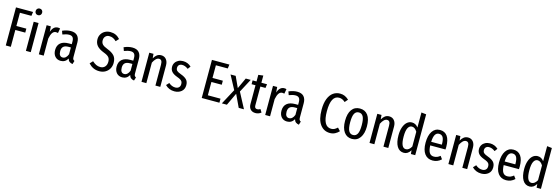

<svg xmlns="http://www.w3.org/2000/svg" viewBox="41 -2060 9748 3355"><g transform="rotate(15 4915.0 -382.5)"><path d="M76 0V-689H385L375 -616H167V-377H347V-305H167V0Z M528 -527V0H440V-527ZM542 -716Q542 -691 525.5 -674Q509 -657 483 -657Q457 -657 440.5 -674Q424 -691 424 -716Q424 -742 440.5 -759.5Q457 -777 483 -777Q510 -777 526 -760Q542 -743 542 -716Z M916 -532 901 -447Q881 -452 865 -452Q826 -452 801 -417Q776 -382 762 -310V0H674V-527H750L757 -429Q794 -538 876 -538Q898 -538 916 -532Z M1305 -49 1286 12Q1249 6 1227.5 -11.5Q1206 -29 1197 -64Q1154 12 1071 12Q1006 12 967.5 -31.5Q929 -75 929 -147Q929 -231 981 -275.5Q1033 -320 1132 -320H1184V-368Q1184 -420 1163.5 -444Q1143 -468 1100 -468Q1049 -468 981 -441L959 -503Q1040 -538 1111 -538Q1192 -538 1231.5 -494.5Q1271 -451 1271 -372V-112Q1271 -84 1279 -70.5Q1287 -57 1305 -49ZM1184 -138V-261H1142Q1079 -261 1049.5 -234Q1020 -207 1020 -151Q1020 -103 1038 -78.5Q1056 -54 1089 -54Q1151 -54 1184 -138Z M1959 -621 1911 -569Q1880 -599 1850 -612.5Q1820 -626 1784 -626Q1741 -626 1714.5 -598.5Q1688 -571 1688 -526Q1688 -482 1713.5 -454Q1739 -426 1810 -399Q1892 -368 1934 -322Q1976 -276 1976 -191Q1976 -136 1950.5 -89.5Q1925 -43 1878 -15.5Q1831 12 1769 12Q1707 12 1659 -11Q1611 -34 1572 -77L1621 -129Q1656 -97 1690.5 -80Q1725 -63 1767 -63Q1819 -63 1850 -97Q1881 -131 1881 -189Q1881 -239 1856 -269Q1831 -299 1763 -324Q1676 -357 1635.5 -404Q1595 -451 1595 -522Q1595 -571 1619 -612Q1643 -653 1686 -676.5Q1729 -700 1783 -700Q1838 -700 1880.5 -680.5Q1923 -661 1959 -621Z M2418 -49 2399 12Q2362 6 2340.5 -11.5Q2319 -29 2310 -64Q2267 12 2184 12Q2119 12 2080.5 -31.5Q2042 -75 2042 -147Q2042 -231 2094 -275.5Q2146 -320 2245 -320H2297V-368Q2297 -420 2276.5 -444Q2256 -468 2213 -468Q2162 -468 2094 -441L2072 -503Q2153 -538 2224 -538Q2305 -538 2344.5 -494.5Q2384 -451 2384 -372V-112Q2384 -84 2392 -70.5Q2400 -57 2418 -49ZM2297 -138V-261H2255Q2192 -261 2162.5 -234Q2133 -207 2133 -151Q2133 -103 2151 -78.5Q2169 -54 2202 -54Q2264 -54 2297 -138Z M2871 -387V0H2783V-375Q2783 -426 2768.5 -447.5Q2754 -469 2725 -469Q2668 -469 2619 -371V0H2531V-527H2607L2614 -448Q2640 -492 2671 -515Q2702 -538 2746 -538Q2803 -538 2837 -497Q2871 -456 2871 -387Z M3290 -479 3252 -428Q3224 -449 3198 -459.5Q3172 -470 3143 -470Q3108 -470 3087.5 -450.5Q3067 -431 3067 -397Q3067 -364 3087 -345Q3107 -326 3163 -306Q3235 -280 3269 -244Q3303 -208 3303 -146Q3303 -71 3252.5 -29.5Q3202 12 3127 12Q3027 12 2960 -57L3006 -106Q3062 -57 3125 -57Q3165 -57 3189 -79Q3213 -101 3213 -141Q3213 -168 3204 -185Q3195 -202 3173 -216Q3151 -230 3109 -245Q3039 -271 3009 -306.5Q2979 -342 2979 -394Q2979 -434 2999.5 -467Q3020 -500 3057 -519Q3094 -538 3141 -538Q3228 -538 3290 -479Z M3937 -689 3927 -616H3712V-387H3899V-314H3712V-73H3941V0H3621V-689Z M4236 -282 4385 0H4290L4183 -227L4076 0H3985L4134 -278L4001 -527H4094L4185 -330L4276 -527H4366Z M4696 -24Q4651 12 4595 12Q4536 12 4503.5 -23Q4471 -58 4471 -117V-458H4400V-527H4471V-646L4559 -657V-527H4661L4652 -458H4559V-116Q4559 -61 4606 -61Q4622 -61 4634 -65Q4646 -69 4662 -79Z M5011 -532 4996 -447Q4976 -452 4960 -452Q4921 -452 4896 -417Q4871 -382 4857 -310V0H4769V-527H4845L4852 -429Q4889 -538 4971 -538Q4993 -538 5011 -532Z M5400 -49 5381 12Q5344 6 5322.5 -11.5Q5301 -29 5292 -64Q5249 12 5166 12Q5101 12 5062.5 -31.5Q5024 -75 5024 -147Q5024 -231 5076 -275.5Q5128 -320 5227 -320H5279V-368Q5279 -420 5258.5 -444Q5238 -468 5195 -468Q5144 -468 5076 -441L5054 -503Q5135 -538 5206 -538Q5287 -538 5326.5 -494.5Q5366 -451 5366 -372V-112Q5366 -84 5374 -70.5Q5382 -57 5400 -49ZM5279 -138V-261H5237Q5174 -261 5144.5 -234Q5115 -207 5115 -151Q5115 -103 5133 -78.5Q5151 -54 5184 -54Q5246 -54 5279 -138Z M6098 -633 6051 -578Q6023 -603 5997 -614.5Q5971 -626 5940 -626Q5793 -626 5793 -345Q5793 -65 5943 -65Q5977 -65 6002.5 -78.5Q6028 -92 6055 -117L6104 -64Q6074 -31 6033 -9.5Q5992 12 5941 12Q5830 12 5763.5 -78Q5697 -168 5697 -345Q5697 -464 5728.5 -543.5Q5760 -623 5814.5 -661.5Q5869 -700 5938 -700Q5987 -700 6024 -683.5Q6061 -667 6098 -633Z M6538 -264Q6538 -137 6485.5 -62.5Q6433 12 6340 12Q6247 12 6195 -61Q6143 -134 6143 -263Q6143 -396 6195 -467Q6247 -538 6341 -538Q6435 -538 6486.5 -468.5Q6538 -399 6538 -264ZM6236 -263Q6236 -155 6262 -107Q6288 -59 6340 -59Q6393 -59 6419 -107Q6445 -155 6445 -264Q6445 -372 6419 -419.5Q6393 -467 6341 -467Q6288 -467 6262 -419.5Q6236 -372 6236 -263Z M6996 -387V0H6908V-375Q6908 -426 6893.5 -447.5Q6879 -469 6850 -469Q6793 -469 6744 -371V0H6656V-527H6732L6739 -448Q6765 -492 6796 -515Q6827 -538 6871 -538Q6928 -538 6962 -497Q6996 -456 6996 -387Z M7483 -739V0H7405L7399 -67Q7352 12 7279 12Q7197 12 7153.5 -60.5Q7110 -133 7110 -261Q7110 -344 7132 -407Q7154 -470 7193 -504Q7232 -538 7282 -538Q7351 -538 7395 -477V-749ZM7395 -133V-400Q7354 -468 7300 -468Q7254 -468 7228.5 -418Q7203 -368 7203 -263Q7203 -58 7296 -58Q7353 -58 7395 -133Z M7968 -233H7692Q7696 -138 7723.5 -99Q7751 -60 7802 -60Q7835 -60 7861 -70.5Q7887 -81 7915 -104L7954 -51Q7888 12 7799 12Q7705 12 7653 -57.5Q7601 -127 7601 -258Q7601 -389 7650.5 -463.5Q7700 -538 7790 -538Q7877 -538 7923.5 -472.5Q7970 -407 7970 -279Q7970 -257 7968 -233ZM7885 -305Q7885 -391 7862 -430Q7839 -469 7790 -469Q7746 -469 7721 -429.5Q7696 -390 7692 -298H7885Z M8423 -387V0H8335V-375Q8335 -426 8320.5 -447.5Q8306 -469 8277 -469Q8220 -469 8171 -371V0H8083V-527H8159L8166 -448Q8192 -492 8223 -515Q8254 -538 8298 -538Q8355 -538 8389 -497Q8423 -456 8423 -387Z M8842 -479 8804 -428Q8776 -449 8750 -459.5Q8724 -470 8695 -470Q8660 -470 8639.5 -450.5Q8619 -431 8619 -397Q8619 -364 8639 -345Q8659 -326 8715 -306Q8787 -280 8821 -244Q8855 -208 8855 -146Q8855 -71 8804.5 -29.5Q8754 12 8679 12Q8579 12 8512 -57L8558 -106Q8614 -57 8677 -57Q8717 -57 8741 -79Q8765 -101 8765 -141Q8765 -168 8756 -185Q8747 -202 8725 -216Q8703 -230 8661 -245Q8591 -271 8561 -306.5Q8531 -342 8531 -394Q8531 -434 8551.5 -467Q8572 -500 8609 -519Q8646 -538 8693 -538Q8780 -538 8842 -479Z M9297 -233H9021Q9025 -138 9052.5 -99Q9080 -60 9131 -60Q9164 -60 9190 -70.5Q9216 -81 9244 -104L9283 -51Q9217 12 9128 12Q9034 12 8982 -57.5Q8930 -127 8930 -258Q8930 -389 8979.5 -463.5Q9029 -538 9119 -538Q9206 -538 9252.5 -472.5Q9299 -407 9299 -279Q9299 -257 9297 -233ZM9214 -305Q9214 -391 9191 -430Q9168 -469 9119 -469Q9075 -469 9050 -429.5Q9025 -390 9021 -298H9214Z M9757 -739V0H9679L9673 -67Q9626 12 9553 12Q9471 12 9427.5 -60.5Q9384 -133 9384 -261Q9384 -344 9406 -407Q9428 -470 9467 -504Q9506 -538 9556 -538Q9625 -538 9669 -477V-749ZM9669 -133V-400Q9628 -468 9574 -468Q9528 -468 9502.5 -418Q9477 -368 9477 -263Q9477 -58 9570 -58Q9627 -58 9669 -133Z"/></g></svg>

Font: Fira Sans Extra Condensed
Style: Regular
Weight: 400
Width: 1
Designer: Carrois Corporate & Edenspiekermann AG
Foundry: Carrois Corporate GbR & Edenspiekermann AG
Version: Version 4.203